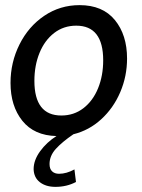

<svg xmlns="http://www.w3.org/2000/svg" viewBox="-20 -520 554 748"><path d="M173 119Q173 138 183 147.5Q193 157 210 157Q239 157 270 140L276 189Q240 208 196 208Q159 208 135.5 190Q112 172 111 139Q111 104 136.5 69Q162 34 200 10Q113 8 67 -49.5Q21 -107 21 -197Q21 -277 56 -347Q91 -417 152.5 -458.5Q214 -500 290 -500Q380 -500 427.5 -442Q475 -384 475 -292Q475 -223 448.5 -161Q422 -99 374.5 -55.5Q327 -12 266 3Q222 33 197.5 60Q173 87 173 119ZM219 -70Q268 -70 305 -98.5Q342 -127 362 -176Q382 -225 382 -285Q382 -420 277 -420Q228 -420 191 -391.5Q154 -363 134 -314Q114 -265 114 -205Q114 -70 219 -70Z"/></svg>

Font: Cabin
Style: Italic
Weight: 400
Italic angle: -7°
Designer: Pablo Impallari
Foundry: Pablo Impallari. http://www.impallari.com Igino Marini. http://www.ikern.com
Version: Version 2.200